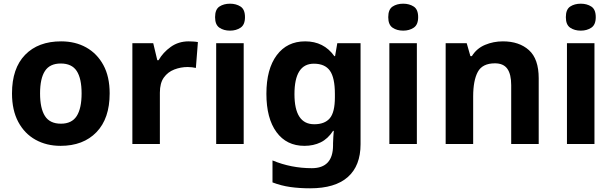

<svg xmlns="http://www.w3.org/2000/svg" viewBox="-20 -780 3318 1040"><path d="M574 -274Q574 -138 502.5 -64Q431 10 308 10Q232 10 172.5 -23Q113 -56 79 -119.5Q45 -183 45 -274Q45 -410 116 -483Q187 -556 311 -556Q388 -556 447 -523Q506 -490 540 -427.5Q574 -365 574 -274ZM197 -274Q197 -193 223.5 -151.5Q250 -110 310 -110Q369 -110 395.5 -151.5Q422 -193 422 -274Q422 -355 395.5 -395.5Q369 -436 309 -436Q250 -436 223.5 -395.5Q197 -355 197 -274Z M1002 -556Q1013 -556 1028 -555Q1043 -554 1052 -552L1041 -412Q1034 -414 1020.5 -415.5Q1007 -417 997 -417Q959 -417 924 -403.5Q889 -390 867.5 -360Q846 -330 846 -278V0H697V-546H810L832 -454H839Q863 -496 905 -526Q947 -556 1002 -556Z M1226 -760Q1259 -760 1283 -744.5Q1307 -729 1307 -687Q1307 -646 1283 -630Q1259 -614 1226 -614Q1192 -614 1168.5 -630Q1145 -646 1145 -687Q1145 -729 1168.5 -744.5Q1192 -760 1226 -760ZM1300 -546V0H1151V-546Z M1633 -556Q1734 -556 1791 -476H1795L1807 -546H1933V1Q1933 118 1864 179Q1795 240 1660 240Q1602 240 1552.5 233Q1503 226 1456 208V89Q1557 131 1669 131Q1784 131 1784 7V-4Q1784 -21 1785.5 -39Q1787 -57 1788 -71H1784Q1756 -28 1717 -9Q1678 10 1629 10Q1532 10 1477.5 -64.5Q1423 -139 1423 -272Q1423 -406 1479 -481Q1535 -556 1633 -556ZM1680 -435Q1575 -435 1575 -270Q1575 -107 1682 -107Q1739 -107 1766.5 -139.5Q1794 -172 1794 -253V-271Q1794 -359 1767 -397Q1740 -435 1680 -435Z M2164 -760Q2197 -760 2221 -744.5Q2245 -729 2245 -687Q2245 -646 2221 -630Q2197 -614 2164 -614Q2130 -614 2106.5 -630Q2083 -646 2083 -687Q2083 -729 2106.5 -744.5Q2130 -760 2164 -760ZM2238 -546V0H2089V-546Z M2704 -556Q2792 -556 2845 -508.5Q2898 -461 2898 -356V0H2749V-319Q2749 -378 2728 -407.5Q2707 -437 2661 -437Q2593 -437 2568 -390.5Q2543 -344 2543 -257V0H2394V-546H2508L2528 -476H2536Q2562 -518 2607.5 -537Q2653 -556 2704 -556Z M3126 -760Q3159 -760 3183 -744.5Q3207 -729 3207 -687Q3207 -646 3183 -630Q3159 -614 3126 -614Q3092 -614 3068.5 -630Q3045 -646 3045 -687Q3045 -729 3068.5 -744.5Q3092 -760 3126 -760ZM3200 -546V0H3051V-546Z"/></svg>

Font: Noto IKEA Arabic
Style: Bold
Weight: 700
Designer: Monotype Design Team
Foundry: Monotype Imaging Inc.
Version: Version 1.200